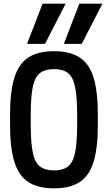

<svg xmlns="http://www.w3.org/2000/svg" viewBox="-20 -1020 590 1050"><path d="M427 -780H329L414 -1000H540ZM226 -780H128L213 -1000H339ZM275 10Q188 10 135.5 -24Q83 -58 59 -134Q35 -210 35 -335V-395Q35 -521 59 -596.5Q83 -672 135.5 -706Q188 -740 275 -740Q362 -740 415 -706Q468 -672 491.5 -596.5Q515 -521 515 -395V-335Q515 -210 491.5 -134Q468 -58 415 -24Q362 10 275 10ZM275 -88Q325 -88 352.5 -110Q380 -132 391 -187Q402 -242 402 -343V-388Q402 -488 391 -543Q380 -598 352.5 -620Q325 -642 275 -642Q226 -642 198 -620Q170 -598 159 -543Q148 -488 148 -388V-343Q148 -242 159 -187Q170 -132 198 -110Q226 -88 275 -88Z"/></svg>

Font: M PLUS Code Latin SemiExpanded Medium
Style: Regular
Weight: 500
Width: 6
Designer: Coji Morishita
Foundry: UNDERFOREST DESIGN
Version: Version 1.002; ttfautohint (v1.8.3)